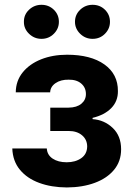

<svg xmlns="http://www.w3.org/2000/svg" viewBox="-20 -785 534 815"><path d="M32.2 -154.8H178.7Q180.2 -127.4 203.4 -111.8Q226.6 -96.2 263.2 -96.2Q299.8 -96.2 324.7 -113.5Q349.6 -130.9 350.1 -163.6Q349.6 -192.9 328.1 -210.9Q306.6 -229 271.5 -229H193.4V-328.1H271.5Q306.2 -328.6 325.4 -344.7Q344.7 -360.8 344.7 -385.7Q344.7 -413.1 325 -430.2Q305.2 -447.3 271.5 -446.8Q237.8 -447.3 215.8 -432.1Q193.8 -417 192.9 -393.1H46.9Q47.4 -441.9 76.4 -477.8Q105.5 -513.7 154.5 -533.2Q203.6 -552.7 264.6 -552.7Q365.2 -552.7 423.1 -511.5Q481 -470.2 480.5 -398.4Q481 -355.5 452.4 -326.2Q423.8 -296.9 373 -284.7V-279.3Q422.9 -275.9 458.5 -241.9Q494.1 -208 494.1 -151.4Q494.1 -100.6 464.4 -64.5Q434.6 -28.3 382.6 -9Q330.6 10.3 263.7 10.7Q197.8 10.3 146.2 -8.8Q94.7 -27.8 64.5 -64.5Q34.2 -101.1 32.2 -154.8ZM156.2 -620.1Q125.5 -620.1 103.3 -641.6Q81.1 -663.1 81.5 -692.4Q81.1 -722.7 103.3 -743.7Q125.5 -764.6 156.2 -764.6Q187 -764.6 208.5 -743.7Q230 -722.7 230 -692.4Q230 -663.1 208.5 -641.6Q187 -620.1 156.2 -620.1ZM373 -620.1Q342.3 -620.1 320.3 -641.6Q298.3 -663.1 298.3 -692.4Q298.3 -722.7 320.3 -743.7Q342.3 -764.6 373 -764.6Q404.3 -764.6 425.5 -743.7Q446.8 -722.7 446.8 -692.4Q446.8 -663.1 425.5 -641.6Q404.3 -620.1 373 -620.1Z"/></svg>

Font: Inter Tight
Style: Bold
Weight: 700
Designer: Rasmus Andersson
Foundry: rsms
Version: Version 3.004; ttfautohint (v1.8.4.7-5d5b)